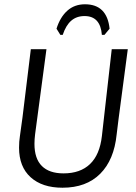

<svg xmlns="http://www.w3.org/2000/svg" viewBox="-20 -870 637 897"><path d="M534 -315 525 -242Q513 -123 448 -58Q383 7 272 7Q177 7 123 -42Q69 -91 69 -180Q69 -209 73 -234L85 -321L124 -640H197L144 -243Q141 -219 141 -198Q141 -129 175.5 -94.5Q210 -60 277 -60Q355 -60 400.5 -103.5Q446 -147 456 -234L502 -640H577ZM244 -736Q261 -790 294.5 -820Q328 -850 377 -850Q480 -850 492 -736L468 -707H456Q449 -795 375 -795Q338 -795 313 -773.5Q288 -752 273 -707H262Z"/></svg>

Font: Alegreya Sans SC
Style: Italic
Weight: 400
Italic angle: -7°
Designer: Juan Pablo del Peral
Foundry: Huerta Tipografica
Version: Version 2.008; ttfautohint (v1.6)